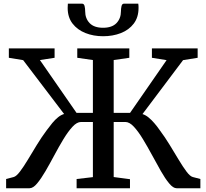

<svg xmlns="http://www.w3.org/2000/svg" viewBox="-20 -1000 1097 1020"><path d="M12.5 0V-49L52.5 -59.5Q66.5 -63 85.8 -88.2Q105 -113.5 127.8 -151.2Q150.5 -189 176 -230.8Q201.5 -272.5 228.5 -308.5Q243.5 -329 258.2 -346.8Q273 -364.5 288.5 -377Q304 -389.5 320.5 -394.5L103 -680.5L27 -693V-743H270V-693L192 -681L386.5 -400.5H473.5V-681L390.5 -693V-743H667V-693L584 -681V-400.5H671L865 -680.5L787 -693V-743H1030V-693L952.5 -680.5L737 -394Q753.5 -389 769 -376.2Q784.5 -363.5 799.5 -346.2Q814.5 -329 829 -308Q856 -272 881.5 -230.2Q907 -188.5 929.5 -151Q952 -113.5 971 -88.2Q990 -63 1004.5 -59.5L1044.5 -49V0H918Q900 0 878.8 -25.5Q857.5 -51 834.8 -91Q812 -131 787.8 -176Q763.5 -221 739.2 -261Q715 -301 691.5 -326.5Q668 -352 646 -352H584V-59.5L670.5 -48V0H387V-49L473.5 -59V-352H410.5Q388.5 -352 365 -326.5Q341.5 -301 317.2 -261Q293 -221 269 -176Q245 -131 221.8 -91Q198.5 -51 177.2 -25.5Q156 0 137 0ZM416 -980.5Q426.5 -980.5 429.5 -967.2Q432.5 -954 432.5 -940Q432.5 -902 456.2 -877.2Q480 -852.5 527.5 -852.5Q575 -852.5 598.8 -877.2Q622.5 -902 622.5 -940Q622.5 -954 625.5 -967.2Q628.5 -980.5 638.5 -980.5H714.5Q715.5 -975.5 715.8 -969.5Q716 -963.5 716 -958Q716 -908 690.5 -874.5Q665 -841 622.2 -824.2Q579.5 -807.5 527.5 -807.5Q476.5 -807.5 433.8 -824.5Q391 -841.5 365.2 -875Q339.5 -908.5 339.5 -958Q339.5 -963.5 340 -969.5Q340.5 -975.5 340.5 -980.5Z"/></svg>

Font: Merriweather 28pt Medium
Style: Regular
Weight: 500
Version: Version 2.100